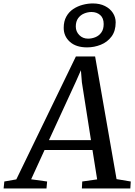

<svg xmlns="http://www.w3.org/2000/svg" viewBox="-86 -1068 766 1088"><path d="M-65.5 0 -61.5 -39.5 6.5 -51.5 344 -748H453L574.5 -53L655 -39.5L652.5 0H378L380 -39.5L464.5 -51.5L438 -218H166.5L90.5 -52L181 -39.5L177.5 0ZM191.5 -274H429.5L378 -601.5L372.5 -670L344.5 -606.5ZM407.5 -799.5Q345 -799.5 310 -831Q275 -862.5 275 -910Q275 -947.5 289.8 -974Q304.5 -1000.5 329 -1016.8Q353.5 -1033 382.8 -1040.8Q412 -1048.5 440 -1048.5Q479.5 -1048.5 508.5 -1034Q537.5 -1019.5 553.5 -995Q569.5 -970.5 569.5 -941.5Q569.5 -892.5 546 -861Q522.5 -829.5 485.2 -814.5Q448 -799.5 407.5 -799.5ZM413 -849Q434 -849 454.5 -857.2Q475 -865.5 488.2 -883.8Q501.5 -902 501.5 -932Q501.5 -965.5 481.8 -982.8Q462 -1000 432.5 -1000Q411.5 -1000 390.8 -991.5Q370 -983 356.8 -964.8Q343.5 -946.5 343.5 -917.5Q343.5 -889.5 363.2 -869.2Q383 -849 413 -849Z"/></svg>

Font: Merriweather 20pt
Style: Italic
Weight: 400
Italic angle: -7.8°
Version: Version 2.101